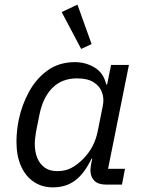

<svg xmlns="http://www.w3.org/2000/svg" viewBox="-20 -796 623 828"><path d="M506 0H437Q403 0 386.5 -17Q370 -34 370 -62Q370 -68 371 -75Q372 -82 373 -89L378 -112H375Q344 -48 304.5 -18Q265 12 208 12Q161 12 125.5 -12Q90 -36 70.5 -80Q51 -124 51 -185Q51 -208 53.5 -232Q56 -256 61 -280Q74 -343 105 -400Q136 -457 185.5 -492.5Q235 -528 303 -528Q350 -528 388.5 -504.5Q427 -481 438 -432H442L459 -516H536L446 -68H519ZM227 -58Q263 -58 289 -72.5Q315 -87 337 -109Q363 -135 379 -165.5Q395 -196 402 -233L423 -338Q430 -370 420 -397.5Q410 -425 383.5 -441.5Q357 -458 312 -458Q247 -458 206 -417Q165 -376 150 -301L135 -226Q133 -213 131.5 -200Q130 -187 130 -175Q130 -142 140.5 -115.5Q151 -89 172.5 -73.5Q194 -58 227 -58ZM330 -585 246 -744 314 -776 375 -606Z"/></svg>

Font: IBM Plex Sans Var
Style: Italic
Weight: 400
Italic angle: -11.31°
Designer: Mike Abbink, Paul van der Laan, Pieter van Rosmalen
Foundry: Bold Monday
Version: Version 1.001